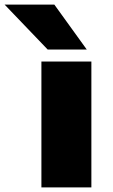

<svg xmlns="http://www.w3.org/2000/svg" viewBox="-104 -810 490 830"><path d="M75 0V-544H291V0ZM102 -596 -84 -790H131L271 -596Z"/></svg>

Font: Georama ExtraExtended
Style: Bold
Weight: 700
Width: 8
Designer: Jean-Baptiste Levee
Foundry: Production Type
Version: Version 1.000